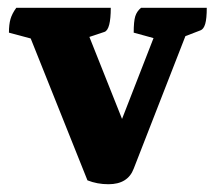

<svg xmlns="http://www.w3.org/2000/svg" viewBox="-20 -463 555 494"><path d="M259 11Q230 11 205 1L59 -364L3 -379Q3 -400 7 -414Q11 -428 22 -443H265Q265 -387 249 -381L210 -368L294 -157L375 -365L324 -379Q324 -408 328 -421Q332 -434 343 -443H512Q512 -415 508 -401.5Q504 -388 496 -385L457 -370L324 -29Q309 11 259 11Z"/></svg>

Font: Petrona ExtraBold
Style: Regular
Weight: 800
Designer: Ringo R. Seeber
Foundry: Ringo R. Seeber
Version: Version 2.001; ttfautohint (v1.8.3)